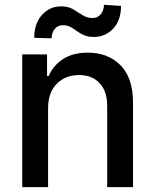

<svg xmlns="http://www.w3.org/2000/svg" viewBox="-20 -769 637 789"><path d="M526.6 0H420.5V-334.2Q420.5 -393.5 389.6 -427Q358.7 -460.6 304.7 -460.6Q249.3 -460.6 213.4 -424.9Q177.6 -389.2 177.6 -323.9V0H71.4V-545.5H173.3V-456.7H180Q198.9 -500 239.2 -526.3Q279.5 -552.6 340.9 -552.6Q424.7 -552.6 475.7 -500.4Q526.6 -448.2 526.6 -346.9ZM192.1 -611.5 120.7 -613.6Q120.7 -672.6 152.5 -707.7Q184.3 -742.9 231.2 -742.9Q260.3 -742.9 280.4 -731Q300.4 -719.1 318.7 -707Q337 -695 360.8 -695Q381.4 -695 394.2 -710.6Q407 -726.2 407.3 -749.3L477.3 -744.7Q477.3 -685.4 445.3 -651.5Q413.4 -617.5 366.8 -617.2Q341.6 -617.2 325.1 -624.5Q308.6 -631.7 295.8 -641.3Q283 -650.9 269.5 -658.2Q256 -665.5 237.2 -665.5Q217.7 -665.5 204.9 -650Q192.1 -634.6 192.1 -611.5Z"/></svg>

Font: Linik Sans Medium
Style: Regular
Weight: 500
Designer: Rasmus Andersson (font), Cristiano Sobral (main changes)
Foundry: rsms
Version: Version 3.018;June 1, 2022;FontCreator 14.0.0.2814 64-bit; t